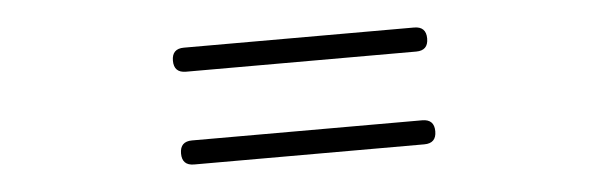

<svg xmlns="http://www.w3.org/2000/svg" viewBox="-29 -547 1057 334"><g transform="rotate(-5 500.0 -380.0)"><path d="M299 -278Q278 -278 278 -299Q278 -320 299 -320H500H701Q722 -320 722 -299Q722 -278 701 -278H500ZM299 -440Q278 -440 278 -461Q278 -482 299 -482H500H701Q722 -482 722 -461Q722 -440 701 -440H500Z"/></g></svg>

Font: GenSenRounded2 TW B
Style: Regular
Weight: 700
Version: Version 2.000;PS 2;hotconv 16.6.51;makeotf.lib2.5.65220 DEVE